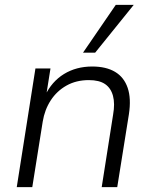

<svg xmlns="http://www.w3.org/2000/svg" viewBox="-20 -771 627 791"><path d="M49 0 126 -489H188L170 -376H165Q193 -435 243.5 -466Q294 -497 360 -497Q417 -497 454 -475Q491 -453 506 -409Q521 -365 511 -300L463 0H399L446 -299Q454 -344 445.5 -376Q437 -408 413 -424.5Q389 -441 346 -441Q294 -441 254 -418.5Q214 -396 189 -357.5Q164 -319 156 -270L113 0ZM322 -554 457 -751H531L372 -554Z"/></svg>

Font: Nunito Sans 10pt Light
Style: Italic
Weight: 300
Italic angle: -9°
Designer: Vernon Adams
Foundry: Vernon Adams
Version: Version 3.101;gftools[0.9.27]